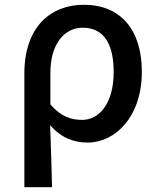

<svg xmlns="http://www.w3.org/2000/svg" viewBox="-20 -584 664 804"><path d="M82 200H198C196 108 193 35 190 -60C237 -5 292 13 347 13C463 13 574 -95 574 -284C574 -458 486 -564 331 -564C192 -564 82 -471 82 -276ZM324 -82C281 -82 237 -93 191 -147V-279C191 -403 252 -468 326 -468C417 -468 456 -397 456 -282C456 -153 397 -82 324 -82Z"/></svg>

Font: Source Han Sans JP Medium
Style: Regular
Weight: 500
Designer: Ryoko NISHIZUKA 西塚涼子 (kana, bopomofo & ideographs); Paul D. Hunt (Latin, Greek & Cyrillic); Sandoll Communications 산돌커뮤니
Foundry: Adobe
Version: Version 2.002;hotconv 1.0.116;makeotfexe 2.5.65601